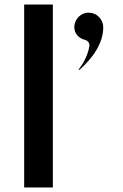

<svg xmlns="http://www.w3.org/2000/svg" viewBox="-20 -855 545 850"><path d="M87 -25H214V-835H87ZM372 -799C338.2 -799 309 -770.5 309 -734C309 -707.1 328.2 -685.1 356.8 -678.3C368.6 -675.5 378.1 -662.9 375.6 -649.5C367.2 -603.9 345.7 -570.3 328.2 -547.6L331.2 -545.2C387.1 -594.9 437 -660.1 437 -734C437 -770.3 408.3 -799 372 -799Z"/></svg>

Font: Hussar Ekologiczny
Style: Regular
Weight: 400
Foundry: Cannot Into Space Fonts
Version: Version 0.97